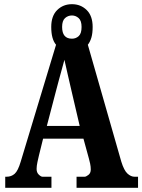

<svg xmlns="http://www.w3.org/2000/svg" viewBox="-20 -898 680 918"><path d="M5 0V-53H12Q34 -53 50 -67Q66 -81 79 -125L248 -684Q225 -711 225 -769Q225 -822 253.5 -850Q282 -878 324 -878Q366 -878 394.5 -850Q423 -822 423 -769Q423 -739 417 -718.5Q411 -698 400 -684L560 -125Q573 -83 589.5 -68Q606 -53 623 -53H640V0H346V-53H385Q391 -53 402.5 -61.5Q414 -70 414 -88Q414 -101 411 -115.5Q408 -130 405 -140L379 -235H186L166 -154Q163 -142 159 -123Q155 -104 155 -90Q155 -73 165.5 -63Q176 -53 183 -53H226V0ZM324 -713Q343 -713 356.5 -725.5Q370 -738 370 -769Q370 -799 356 -811.5Q342 -824 324 -824Q305 -824 291 -811.5Q277 -799 277 -769Q277 -713 324 -713ZM204 -296H361L322 -463Q314 -497 304.5 -539Q295 -581 288 -612Q283 -594 276 -568Q269 -542 261.5 -515Q254 -488 249 -468Z"/></svg>

Font: Noto Serif Khmer ExtraCondensed ExtraBold
Style: Regular
Weight: 800
Width: 2
Designer: Danh Hong and the Monotype Design Team
Foundry: Monotype Imaging Inc.
Version: Version 2.004; ttfautohint (v1.8.4.7-5d5b)